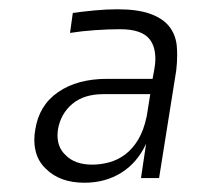

<svg xmlns="http://www.w3.org/2000/svg" viewBox="-20 -742 429 414"><path d="M162 -348Q109 -348 79 -378Q54 -401 54 -441Q54 -451 56 -462Q64 -515 105.5 -543.5Q147 -572 211 -572H309L313 -594Q315 -605 315 -615Q315 -641 303 -657Q286 -679 239 -679Q214 -679 185 -677Q156 -675 131 -671L137 -714Q157 -717 183.5 -719.5Q210 -722 233 -722Q276 -722 303 -712.5Q330 -703 344 -686Q358 -669 361 -645Q362 -634 362 -623Q362 -607 360 -590L323 -358H284L295 -432Q276 -391 241.5 -369.5Q207 -348 162 -348ZM179 -387Q197 -387 215.5 -392Q234 -397 250 -409Q266 -421 278 -441Q290 -461 296 -490V-489L304 -539H203Q161 -539 136 -518Q111 -497 105 -463Q104 -456 104 -450Q104 -424 121 -408Q141 -387 179 -387Z"/></svg>

Font: Sora ExtraLight
Style: Italic
Weight: 200
Designer: Jonathan Barnbrook, Juli√°n Moncada
Version: Version 1.000